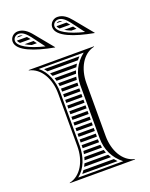

<svg xmlns="http://www.w3.org/2000/svg" viewBox="-149 -878 748 957"><g transform="rotate(-20 225.0 -400.0)"><path d="M47.2 -758C48 -753.3 51.5 -747.8 57.6 -742H113.8C113.4 -742.4 113.1 -742.9 112.8 -743.3C108.5 -748.7 104.2 -753.7 100.1 -758ZM76.7 -728C85.6 -722.6 96.4 -717.2 109.2 -712H136.2C132.2 -717.3 128.2 -722.7 124.2 -728ZM52.7 -772H83.1C77.5 -775.2 71.9 -777 66 -777C60.7 -777 56.1 -775 52.7 -772ZM257.2 -758C258 -753.3 261.5 -747.8 267.6 -742H323.8C323.4 -742.4 323.1 -742.9 322.8 -743.3C318.5 -748.7 314.2 -753.7 310.1 -758ZM286.7 -728C295.6 -722.6 306.4 -717.2 319.2 -712H346.2L334.2 -728ZM262.7 -772H293.1C287.5 -775.2 281.9 -777 276 -777C270.7 -777 266.1 -775 262.7 -772ZM381 -682.3C300.2 -701.8 247 -730.9 247 -760C247 -775 260.3 -787 276 -787C298 -787 314.7 -769.4 330.7 -749.4ZM214 -661 215 -662 137 -757C117 -782 95 -800 66 -800C44 -800 25 -782 25 -760C25 -711 115 -679 214 -661ZM424 -661 425 -662 347 -757C327 -782 305 -800 276 -800C254 -800 235 -782 235 -760C235 -711 325 -679 424 -661ZM171 -682.3C90.2 -701.8 37 -730.9 37 -760C37 -775 50.3 -787 66 -787C88 -787 104.7 -769.4 120.7 -749.4ZM172 -202H258V-218H172ZM172 -188V-172H258V-188ZM172 -428V-412H258V-428ZM172 -398V-382H258V-398ZM172 -368V-352H258V-368ZM172 -338V-322H258V-338ZM172 -308V-292H258V-308ZM172 -278V-262H258V-278ZM172 -248V-232H258V-248ZM137.9 -562H299.1C303.4 -567.5 308.1 -572.9 313.1 -578H125.6C130 -572.9 134.1 -567.6 137.9 -562ZM146.4 -548C149.3 -542.8 151.8 -537.5 154.2 -532H279.7C282.5 -537.5 285.6 -542.8 289 -548ZM159.6 -518C161.4 -512.8 163 -507.4 164.4 -502H267.3C269 -507.4 270.9 -512.8 273.1 -518ZM167.5 -488C168.5 -482.7 169.4 -477.4 170.1 -472H260.4C261.2 -477.4 262.2 -482.8 263.4 -488ZM171.4 -458C171.8 -452.7 172 -447.4 172 -442H258C258.1 -447.4 258.3 -452.7 258.7 -458ZM272.9 -82C270.7 -87.2 268.8 -92.6 267.1 -98H164.4C163 -92.6 161.4 -87.2 159.6 -82ZM279.5 -68H154.3C151.9 -62.5 149.3 -57.2 146.5 -52H288.9C285.5 -57.2 282.3 -62.5 279.5 -68ZM299 -38H138C134.2 -32.4 130.1 -27 125.7 -22H313.1C308.1 -27.2 303.4 -32.5 299 -38ZM258 -158H172C172 -152.6 171.8 -147.3 171.4 -142H258.7C258.3 -147.3 258.1 -152.6 258 -158ZM260.3 -128H170.1C169.4 -122.6 168.6 -117.3 167.5 -112H263.3C262.1 -117.2 261.1 -122.6 260.3 -128ZM162 -160V-440C162 -500.8 140.1 -557 100.6 -588H339.4C292.4 -551.2 268 -499.9 268 -440V-160C268 -100.1 292.4 -48.8 339.4 -12H100.6C141.2 -43.8 162 -99.7 162 -160ZM150 -160C150 -82.9 113.7 -15.5 52 -2V0H398V-2C336.3 -15.5 300 -82.9 300 -160V-440C300 -517.1 336.3 -584.5 398 -598V-600H52V-598C113.7 -584.5 150 -517.1 150 -440Z"/></g></svg>

Font: SortefaxS02
Style: Medium
Weight: 500
Designer: gluk
Foundry: gluk
Version: Version 0.261